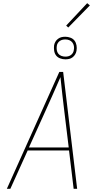

<svg xmlns="http://www.w3.org/2000/svg" viewBox="-20 -1187 640 1207"><path d="M23 0 353 -735H377L465 0H443L414 -241H154L45 0ZM412 -260 384 -490Q378 -543 371.5 -596Q365 -649 360 -702Q337 -649 313.5 -596Q290 -543 266 -490L162 -260ZM391 -814Q374 -814 358 -820Q342 -826 332.5 -838.5Q323 -851 320.5 -868Q318 -885 320 -902Q322 -914 328.5 -925Q335 -936 345.5 -943.5Q356 -951 367 -953.5Q378 -956 390 -956Q407 -956 423 -950Q439 -944 448.5 -931.5Q458 -919 461 -902Q464 -885 461 -868Q459 -856 452.5 -845Q446 -834 436 -826.5Q426 -819 414.5 -816.5Q403 -814 391 -814ZM391 -831Q400 -831 408.5 -833Q417 -835 425 -840.5Q433 -846 438 -854.5Q443 -863 444 -872Q447 -885 444.5 -898Q442 -911 434.5 -920.5Q427 -930 415.5 -934.5Q404 -939 391 -939Q382 -939 373 -937Q364 -935 356 -929.5Q348 -924 343 -915.5Q338 -907 337 -898Q335 -885 337 -872Q339 -859 346.5 -849.5Q354 -840 366 -835.5Q378 -831 391 -831ZM409 -1014 396 -1026 528 -1167 545 -1153Z"/></svg>

Font: Iosevka Aile Thin Oblique
Style: Regular
Weight: 100
Italic angle: -9°
Designer: Belleve Invis
Foundry: Belleve Invis
Version: Version 31.1.0; ttfautohint (v1.8.4)